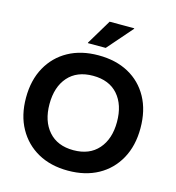

<svg xmlns="http://www.w3.org/2000/svg" viewBox="-128 -999 1023 1118"><g transform="rotate(15 383.5 -440.5)"><path d="M383.3 10Q279.2 10 202.1 -32.9Q125 -75.8 81.7 -153.8Q38.3 -231.7 38.3 -337.5Q38.3 -444.2 81.7 -522.1Q125 -600 202.1 -642.5Q279.2 -685 383.3 -685Q488.3 -685 565.4 -642.9Q642.5 -600.8 685.4 -522.9Q728.3 -445 728.3 -337.5Q728.3 -231.7 685 -153.3Q641.7 -75 564.6 -32.5Q487.5 10 383.3 10ZM383.3 -113.3Q480 -113.3 533.3 -174.2Q586.7 -235 586.7 -337.5Q586.7 -440.8 533.8 -501.3Q480.8 -561.7 383.3 -561.7Q286.7 -561.7 233.3 -501.3Q180 -440.8 180 -337.5Q180 -235 233.3 -174.2Q286.7 -113.3 383.3 -113.3ZM304.2 -737.5V-740.8L394.2 -890.8H542.5V-887.5L411.7 -737.5Z"/></g></svg>

Font: Funnel Display
Style: Bold
Weight: 700
Designer: NORD ID, Kristian Moeller
Foundry: Dicotype
Version: Version 1.000